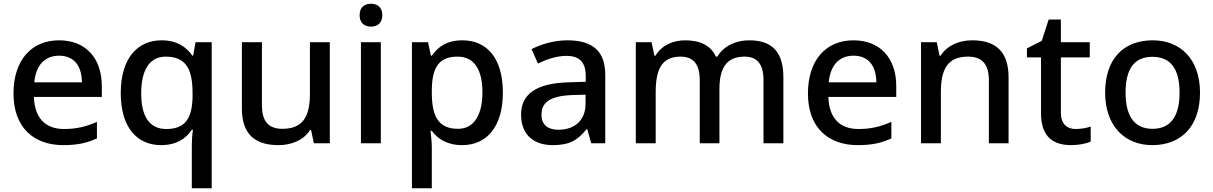

<svg xmlns="http://www.w3.org/2000/svg" viewBox="-20 -764 6471 1024"><path d="M295 -549C150 -549 52 -446 52 -265C52 -84 160 10 317 10C393 10 443 -1 497 -26V-114C440 -89 390 -76 321 -76C221 -76 164 -136 161 -247H523V-305C523 -455 436 -549 295 -549ZM295 -467C378 -467 416 -409 417 -325H163C171 -416 219 -467 295 -467Z M1003 11V240H1109V-539H1023L1010 -467H1006C974 -513 924 -549 842 -549C713 -549 624 -453 624 -268C624 -84 711 10 839 10C922 10 973 -26 1003 -72H1009C1005 -48 1003 -14 1003 11ZM866 -76C776 -76 733 -145 733 -266C733 -388 776 -462 864 -462C972 -462 1007 -395 1007 -267V-249C1005 -132 968 -76 866 -76Z M1739 -539H1633V-266C1633 -144 1597 -77 1486 -77C1411 -77 1377 -118 1377 -202V-539H1270V-186C1270 -49 1339 10 1465 10C1533 10 1599 -15 1634 -71H1639L1654 0H1739Z M1959 -744C1925 -744 1898 -727 1898 -683C1898 -640 1925 -622 1959 -622C1991 -622 2019 -640 2019 -683C2019 -727 1991 -744 1959 -744ZM2011 -539H1905V0H2011Z M2446 -549C2362 -549 2314 -512 2283 -467H2278L2263 -539H2177V240H2283V20C2283 -5 2279 -42 2276 -66H2283C2313 -25 2363 10 2445 10C2575 10 2662 -87 2662 -270C2662 -455 2576 -549 2446 -549ZM2421 -462C2511 -462 2553 -389 2553 -272C2553 -156 2511 -77 2423 -77C2316 -77 2283 -146 2283 -271V-287C2285 -405 2321 -462 2421 -462Z M3006 -549C2934 -549 2866 -528 2815 -502L2849 -425C2895 -447 2946 -466 3001 -466C3066 -466 3104 -437 3104 -358V-328L3012 -325C2841 -320 2759 -263 2759 -153C2759 -41 2831 10 2928 10C3018 10 3061 -16 3108 -75H3112L3133 0H3208V-365C3208 -491 3141 -549 3006 -549ZM3031 -257 3103 -259V-212C3103 -118 3041 -72 2958 -72C2905 -72 2868 -96 2868 -152C2868 -215 2908 -252 3031 -257Z M3975 -549C3907 -549 3841 -521 3806 -462H3798C3771 -521 3715 -549 3634 -549C3570 -549 3509 -523 3476 -467H3470L3455 -539H3371V0H3477V-272C3477 -394 3509 -462 3610 -462C3679 -462 3712 -420 3712 -337V0H3817V-290C3817 -401 3855 -462 3951 -462C4020 -462 4052 -420 4052 -337V0H4158V-351C4158 -490 4096 -549 3975 -549Z M4532 -549C4387 -549 4289 -446 4289 -265C4289 -84 4397 10 4554 10C4630 10 4680 -1 4734 -26V-114C4677 -89 4627 -76 4558 -76C4458 -76 4401 -136 4398 -247H4760V-305C4760 -455 4673 -549 4532 -549ZM4532 -467C4615 -467 4653 -409 4654 -325H4400C4408 -416 4456 -467 4532 -467Z M5165 -549C5097 -549 5032 -523 4997 -467H4991L4976 -539H4892V0H4998V-272C4998 -394 5033 -462 5143 -462C5219 -462 5254 -420 5254 -336V0H5359V-351C5359 -490 5290 -549 5165 -549Z M5716 -76C5670 -76 5638 -104 5638 -162V-458H5792V-539H5638V-660H5573L5536 -546L5457 -506V-458H5532V-160C5532 -27 5605 10 5693 10C5732 10 5774 2 5797 -9V-89C5775 -81 5744 -76 5716 -76Z M6380 -270C6380 -449 6275 -549 6128 -549C5971 -549 5874 -449 5874 -270C5874 -91 5980 10 6125 10C6281 10 6380 -91 6380 -270ZM5983 -270C5983 -392 6026 -461 6126 -461C6227 -461 6271 -392 6271 -270C6271 -149 6227 -77 6127 -77C6027 -77 5983 -149 5983 -270Z"/></svg>

Font: Noto Sans Devanagari UI Medium
Style: Regular
Weight: 500
Designer: Jelle Bosma - Monotype Design Team
Foundry: Monotype Imaging Inc.
Version: Version 2.004